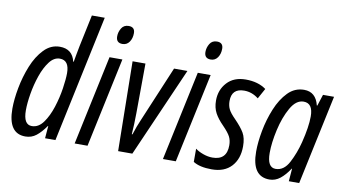

<svg xmlns="http://www.w3.org/2000/svg" viewBox="-76 -941 2032 1131"><g transform="rotate(10 940.5 -375.0)"><path d="M127 10Q164 10 192 -12Q220 -34 248 -74H250L244 0H306L467 -760H390L350 -570Q346 -548 341 -523Q336 -498 332 -473H329Q312 -546 237 -546Q183 -546 142.5 -504Q102 -462 76 -397.5Q50 -333 37 -263.5Q24 -194 24 -139Q24 10 127 10ZM154 -57Q104 -57 104 -143Q104 -186 113.5 -242.5Q123 -299 141.5 -352.5Q160 -406 187 -441.5Q214 -477 249 -477Q305 -477 305 -400Q305 -365 296.5 -308Q288 -251 269.5 -193.5Q251 -136 222.5 -96.5Q194 -57 154 -57Z M596 -626Q622 -626 637 -647.5Q652 -669 652 -700Q652 -737 615 -737Q586 -737 572 -714Q558 -691 558 -665Q558 -626 596 -626ZM421 0H498L612 -536H535Z M681 0H766L1001 -536H921L783 -208Q773 -185 764 -161.5Q755 -138 747 -112H743Q745 -132 746.5 -173.5Q748 -215 748 -239L750 -536H673Z M1124 -626Q1150 -626 1165 -647.5Q1180 -669 1180 -700Q1180 -737 1143 -737Q1114 -737 1100 -714Q1086 -691 1086 -665Q1086 -626 1124 -626ZM949 0H1026L1140 -536H1063Z M1242 10Q1318 10 1359.5 -35Q1401 -80 1401 -155Q1401 -205 1383.5 -235Q1366 -265 1326 -306Q1296 -336 1286 -357Q1276 -378 1276 -405Q1276 -480 1351 -480Q1398 -480 1437 -449L1471 -511Q1423 -546 1349 -546Q1278 -546 1237.5 -502Q1197 -458 1197 -394Q1197 -351 1214 -319.5Q1231 -288 1264 -255Q1298 -220 1309 -198Q1320 -176 1320 -147Q1320 -59 1234 -59Q1207 -59 1178 -69.5Q1149 -80 1131 -94V-15Q1170 10 1242 10Z M1587 10Q1622 10 1651 -13Q1680 -36 1706 -76H1708L1702 0H1764L1878 -536H1812L1790 -468H1787Q1768 -546 1698 -546Q1642 -546 1601.5 -504.5Q1561 -463 1534.5 -398.5Q1508 -334 1495 -264.5Q1482 -195 1482 -139Q1482 10 1587 10ZM1612 -58Q1562 -58 1562 -145Q1562 -206 1579.5 -284Q1597 -362 1629.5 -419.5Q1662 -477 1707 -477Q1763 -477 1763 -398Q1763 -336 1739 -240Q1722 -173 1692 -115.5Q1662 -58 1612 -58Z"/></g></svg>

Font: Noto Sans UI Condensed
Style: Italic
Weight: 400
Width: 3
Italic angle: -12°
Designer: Monotype Design Team
Foundry: Monotype Imaging Inc.
Version: Version 1.901